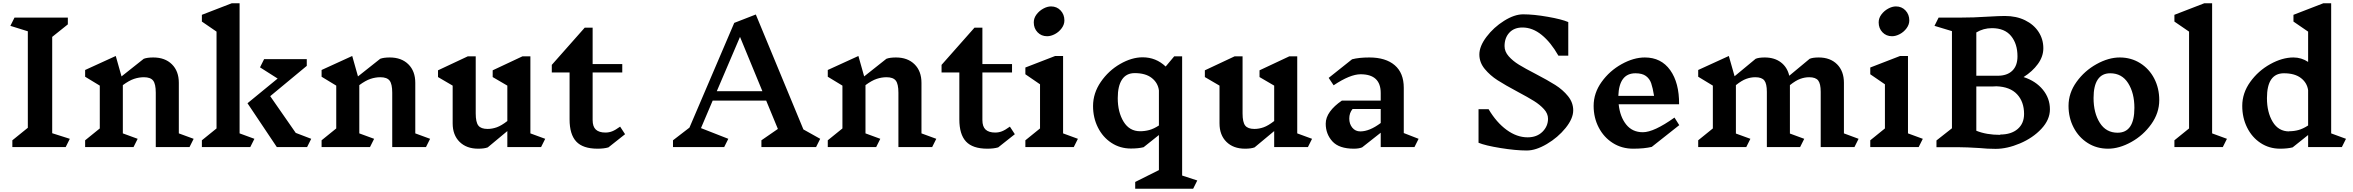

<svg xmlns="http://www.w3.org/2000/svg" viewBox="-20 -893 14287 1166"><path d="M379 0H55V-41L149 -117V-703L43 -736L68 -786H392V-745L297 -669V-84L404 -50Z M1131 0H926V-330Q926 -383 910 -403.5Q894 -424 854 -424Q824 -424 794 -414Q764 -404 726 -376V-83L816 -50L791 0H497V-41L586 -113V-373L497 -427V-468L683 -553L718 -429L853 -536Q874 -544 911 -544Q982 -544 1024 -502.5Q1066 -461 1066 -390V-83L1156 -50Z M1525 -50 1500 0H1206V-41L1295 -113V-701L1206 -762V-803L1387 -873H1435V-83ZM1845 0H1661L1483 -266L1666 -416L1559 -484L1584 -534H1843V-493L1621 -309L1776 -86L1870 -50Z M2567 0H2362V-330Q2362 -383 2346 -403.5Q2330 -424 2290 -424Q2260 -424 2230 -414Q2200 -404 2162 -376V-83L2252 -50L2227 0H1933V-41L2022 -113V-373L1933 -427V-468L2119 -553L2154 -429L2289 -536Q2310 -544 2347 -544Q2418 -544 2460 -502.5Q2502 -461 2502 -390V-83L2592 -50Z M3266 0H3061V-97L2942 2Q2921 10 2884 10Q2813 10 2771 -31.5Q2729 -73 2729 -144V-373L2640 -425V-466L2821 -551H2869V-204Q2869 -151 2885 -130.5Q2901 -110 2941 -110Q2969 -110 2997 -120Q3025 -130 3061 -158V-373L2972 -425V-466L3153 -551H3201V-83L3291 -50Z M3675 2Q3648 10 3609 10Q3520 10 3479.5 -33.5Q3439 -77 3439 -168V-453H3331V-499L3531 -725H3579V-504H3759V-453H3579V-164Q3579 -124 3598.5 -106Q3618 -88 3657 -88Q3678 -88 3697.5 -95.5Q3717 -103 3746 -124L3776 -78Z M4936 0H4604V-41L4704 -110L4633 -282H4308L4237 -115L4403 -50L4378 0H4067V-41L4167 -118L4439 -754L4570 -805L4859 -107L4961 -50ZM4474 -669 4333 -339H4610Z M5641 0H5436V-330Q5436 -383 5420 -403.5Q5404 -424 5364 -424Q5334 -424 5304 -414Q5274 -404 5236 -376V-83L5326 -50L5301 0H5007V-41L5096 -113V-373L5007 -427V-468L5193 -553L5228 -429L5363 -536Q5384 -544 5421 -544Q5492 -544 5534 -502.5Q5576 -461 5576 -390V-83L5666 -50Z M6042 2Q6015 10 5976 10Q5887 10 5846.5 -33.5Q5806 -77 5806 -168V-453H5698V-499L5898 -725H5946V-504H6126V-453H5946V-164Q5946 -124 5965.5 -106Q5985 -88 6024 -88Q6045 -88 6064.5 -95.5Q6084 -103 6113 -124L6143 -78Z M6501 0H6207V-41L6296 -113V-381L6207 -442V-483L6388 -553H6436V-83L6526 -50ZM6444 -769Q6444 -744 6427.5 -721.5Q6411 -699 6386.5 -686Q6362 -673 6339 -673Q6304 -673 6281 -697Q6258 -721 6258 -757Q6258 -783 6274.5 -805Q6291 -827 6315.5 -840.5Q6340 -854 6363 -854Q6398 -854 6421 -829.5Q6444 -805 6444 -769Z M7226 253H6874V212L7018 140V-73L6925 1Q6893 9 6848 9Q6782 9 6729.5 -25.5Q6677 -60 6647.5 -119Q6618 -178 6618 -249Q6618 -327 6665 -395.5Q6712 -464 6782.5 -504.5Q6853 -545 6919 -545Q7000 -545 7059 -489L7111 -551H7159V173L7251 203ZM7018 -131V-344Q7012 -390 6974.5 -419.5Q6937 -449 6871 -449Q6820 -449 6794 -410Q6768 -371 6768 -297Q6768 -212 6803.5 -154Q6839 -96 6904 -96H6903Q6933 -96 6960 -103.5Q6987 -111 7018 -131Z M7923 0H7718V-97L7599 2Q7578 10 7541 10Q7470 10 7428 -31.5Q7386 -73 7386 -144V-373L7297 -425V-466L7478 -551H7526V-204Q7526 -151 7542 -130.5Q7558 -110 7598 -110Q7626 -110 7654 -120Q7682 -130 7718 -158V-373L7629 -425V-466L7810 -551H7858V-83L7948 -50Z M8570 0H8365V-87L8252 2Q8232 10 8202 10Q8112 10 8071.5 -34.5Q8031 -79 8031 -142Q8031 -179 8056.5 -214.5Q8082 -250 8129 -282H8365V-328Q8365 -442 8243 -442Q8179 -442 8079 -375L8049 -420L8191 -533Q8233 -544 8296 -544Q8395 -544 8450 -497Q8505 -450 8505 -360V-85L8595 -50ZM8365 -146V-231H8194Q8174 -207 8174 -173Q8174 -140 8192.5 -117.5Q8211 -95 8241 -95Q8297 -95 8365 -146Z M9196 -336Q9121 -376 9075 -405.5Q9029 -435 8996.5 -474.5Q8964 -514 8964 -562Q8964 -612 9007.5 -669.5Q9051 -727 9114 -766.5Q9177 -806 9230 -806Q9294 -806 9379.5 -791Q9465 -776 9504 -759V-555H9444Q9398 -636 9342.5 -681Q9287 -726 9226 -726Q9175 -726 9146 -694.5Q9117 -663 9117 -613Q9117 -580 9142 -551.5Q9167 -523 9204.5 -500Q9242 -477 9306 -444Q9379 -406 9425 -377Q9471 -348 9502.5 -309Q9534 -270 9534 -223Q9534 -173 9487.5 -115.5Q9441 -58 9374 -18.5Q9307 21 9252 21Q9185 21 9092.5 6Q9000 -9 8959 -26V-230H9020Q9068 -149 9130 -104Q9192 -59 9257 -59Q9313 -59 9347 -92.5Q9381 -126 9381 -172Q9381 -203 9356.5 -230Q9332 -257 9296 -279.5Q9260 -302 9196 -336Z M10011 -1Q9965 10 9898 10Q9829 10 9774.5 -24.5Q9720 -59 9689 -118.5Q9658 -178 9658 -250Q9658 -328 9706.5 -395.5Q9755 -463 9828 -503.5Q9901 -544 9969 -544Q10068 -544 10123 -467Q10178 -390 10177 -260H9810Q9818 -184 9855.5 -137Q9893 -90 9957 -90Q10024 -90 10149 -179L10178 -133ZM9808 -311H10025Q10017 -360 10007.5 -387.5Q9998 -415 9975.5 -431.5Q9953 -448 9912 -448Q9813 -448 9808 -311Z M11242 0H11037V-335Q11037 -385 11021.5 -404.5Q11006 -424 10967 -424Q10940 -424 10912.5 -414Q10885 -404 10850 -376V-82L10937 -50L10912 0H10710V-335Q10710 -385 10694.5 -404.5Q10679 -424 10640 -424Q10612 -424 10584.5 -414Q10557 -404 10522 -376V-82L10610 -50L10585 0H10293V-41L10382 -113V-373L10293 -427V-468L10479 -553L10514 -430L10642 -536Q10661 -544 10697 -544Q10756 -544 10795 -514.5Q10834 -485 10846 -433L10970 -536Q10989 -544 11025 -544Q11095 -544 11136.5 -502.5Q11178 -461 11178 -390V-83L11267 -50Z M11632 0H11338V-41L11427 -113V-381L11338 -442V-483L11519 -553H11567V-83L11657 -50ZM11575 -769Q11575 -744 11558.5 -721.5Q11542 -699 11517.5 -686Q11493 -673 11470 -673Q11435 -673 11412 -697Q11389 -721 11389 -757Q11389 -783 11405.5 -805Q11422 -827 11446.5 -840.5Q11471 -854 11494 -854Q11529 -854 11552 -829.5Q11575 -805 11575 -769Z M12429 -229Q12429 -166 12377 -110.5Q12325 -55 12247 -22Q12169 11 12099 11Q12049 11 12001 6Q11921 1 11877 1H11740V-40L11834 -114V-704L11728 -736L11753 -786H11876Q11967 -786 12055 -792Q12123 -796 12155 -796Q12225 -796 12278 -770Q12331 -744 12360 -699.5Q12389 -655 12389 -600Q12389 -550 12356 -504.5Q12323 -459 12269 -425Q12343 -401 12386 -348.5Q12429 -296 12429 -229ZM12077 -722Q12025 -722 11982 -696V-433H12112Q12169 -433 12200.5 -463.5Q12232 -494 12232 -551Q12232 -627 12193 -674.5Q12154 -722 12077 -722ZM12272 -201Q12272 -275 12229.5 -320.5Q12187 -366 12104 -369Q12097 -368 12084 -368H11982V-99Q12043 -74 12127 -74V-76Q12194 -76 12233 -109.5Q12272 -143 12272 -201Z M13093 -285Q13093 -207 13044.5 -139Q12996 -71 12923 -30.5Q12850 10 12782 10Q12713 10 12658.5 -24.5Q12604 -59 12573 -118.5Q12542 -178 12542 -250Q12542 -328 12590.5 -395.5Q12639 -463 12712 -503.5Q12785 -544 12853 -544Q12922 -544 12977 -509.5Q13032 -475 13062.5 -416Q13093 -357 13093 -285ZM12694 -298Q12694 -207 12732 -147Q12770 -87 12840 -87Q12942 -87 12942 -238Q12942 -328 12904 -388Q12866 -448 12795 -448Q12745 -448 12719.5 -410Q12694 -372 12694 -298Z M13479 0H13185V-41L13274 -113V-701L13185 -762V-803L13366 -873H13414V-83L13504 -50Z M14202 0H13997V-73L13903 2Q13871 10 13827 10Q13761 10 13708.5 -24.5Q13656 -59 13626.5 -118.5Q13597 -178 13597 -250Q13597 -328 13645.5 -395.5Q13694 -463 13767 -503.5Q13840 -544 13908 -544Q13956 -544 13997 -517V-701L13908 -762V-803L14089 -873H14137V-83L14227 -50ZM13997 -131V-345Q13991 -390 13953.5 -419Q13916 -448 13850 -448Q13747 -448 13747 -297Q13747 -211 13782 -153Q13817 -95 13882 -95V-96Q13912 -96 13939 -103.5Q13966 -111 13997 -131Z"/></svg>

Font: Inknut Antiqua SemiBold
Style: Regular
Weight: 600
Designer: Claus Eggers Sørensen
Foundry: Claus Eggers Sørensen
Version: Version 1.003; ttfautohint (v1.8.2) -l 8 -r 50 -G 200 -x 14 